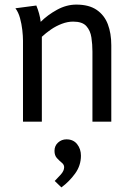

<svg xmlns="http://www.w3.org/2000/svg" viewBox="-20 -529 587 835"><path d="M138 -505Q145 -488 150 -470Q155 -452 157 -434Q187 -464 228 -486.5Q269 -509 312 -509Q367 -509 400.5 -486Q434 -463 449 -423.5Q464 -384 464 -332V0H382V-305Q382 -336 377.5 -366Q373 -396 355.5 -415.5Q338 -435 298 -435Q274 -435 249 -425.5Q224 -416 202 -401Q180 -386 162 -369V0H80V-352Q80 -372 77 -398.5Q74 -425 67 -450.5Q60 -476 47 -493ZM269 77Q299 77 315.5 98Q332 119 332 148Q332 191 306.5 226Q281 261 247 286L218 258Q229 247 244 230.5Q259 214 259 198Q259 187 248.5 178.5Q238 170 227.5 158.5Q217 147 217 127Q217 105 232.5 91Q248 77 269 77Z"/></svg>

Font: Rosario Light
Style: Regular
Weight: 400
Version: Version 1.101; ttfautohint (v1.8.1.43-b0c9)